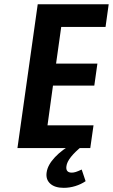

<svg xmlns="http://www.w3.org/2000/svg" viewBox="-20 -708 540 918"><path d="M63.4 0H411.6L427.1 -108.6H207.1L233.3 -298.7H430.9L445.7 -403.9H248.1L272.7 -579.1H484.6L499.7 -687.7H160.4ZM284.9 190.1Q312.6 190.1 339.9 181.7Q367.3 173.3 389.3 158.3L370.6 102.6Q352.7 111 342.4 114.2Q332 117.4 323.1 117.4Q308.4 117.4 301.9 109.7Q295.3 102 297.6 86.6Q299.9 66.7 319.4 42.1Q339 17.6 372 -8.9L334.4 -24.1Q278 6 242.9 43.4Q207.7 80.7 203 116.3Q198 149.9 220.1 170Q242.1 190.1 284.9 190.1Z"/></svg>

Font: Secuela ExtLt
Style: Italic
Weight: 200
Italic angle: -8°
Designer: Fernando Haro
Foundry: deFharo
Version: Version 1.704